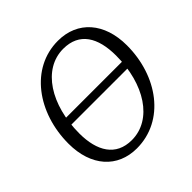

<svg xmlns="http://www.w3.org/2000/svg" viewBox="-179 -844 1018 1018"><g transform="rotate(-45 330.0 -335.0)"><path d="M589 -320 598 -366H106L98 -320H589ZM287 15C496 15 636 -179 636 -409C636 -577 542 -685 394 -685C189 -685 48 -491 48 -259C48 -90 143 15 287 15ZM299 -35C180 -35 127 -125 127 -257C127 -471 231 -635 384 -635C505 -635 557 -547 557 -411C557 -198 453 -35 299 -35Z"/></g></svg>

Font: Source Serif 4 Variable
Style: Italic
Weight: 400
Italic angle: -12°
Designer: Frank Grießhammer
Foundry: Adobe Systems Incorporated
Version: Version 4.004;hotconv 1.0.116;makeotfexe 2.5.65601